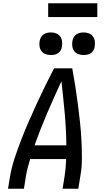

<svg xmlns="http://www.w3.org/2000/svg" viewBox="-20 -1152 640 1172"><path d="M29 0 41 -74Q51 -131 69.5 -187Q88 -243 109.5 -298.5Q131 -354 155 -409Q179 -464 204 -518.5Q229 -573 255.5 -627Q282 -681 310 -735H421Q431 -681 439.5 -627Q448 -573 455 -518.5Q462 -464 468 -409Q474 -354 477 -298.5Q480 -243 480 -186.5Q480 -130 470 -74L458 0H362L374 -74Q378 -100 380.5 -127Q383 -154 384 -181H164Q156 -154 149 -127.5Q142 -101 138 -74L126 0ZM385 -265Q384 -364 375 -461.5Q366 -559 355 -656Q310 -559 268 -461.5Q226 -364 191 -265ZM490 -816Q474 -816 458.5 -821.5Q443 -827 433.5 -839.5Q424 -852 421.5 -868.5Q419 -885 422 -902Q424 -913 430 -924Q436 -935 446 -942Q456 -949 467.5 -951.5Q479 -954 490 -954Q507 -954 522 -948.5Q537 -943 546.5 -930.5Q556 -918 558.5 -901.5Q561 -885 558 -868Q557 -857 551 -846Q545 -835 535 -828Q525 -821 513.5 -818.5Q502 -816 490 -816ZM290 -816Q274 -816 258.5 -821.5Q243 -827 233.5 -839.5Q224 -852 221.5 -868.5Q219 -885 222 -902Q224 -913 230 -924Q236 -935 246 -942Q256 -949 267.5 -951.5Q279 -954 290 -954Q307 -954 322 -948.5Q337 -943 346.5 -930.5Q356 -918 358.5 -901.5Q361 -885 358 -868Q357 -857 351 -846Q345 -835 335 -828Q325 -821 313.5 -818.5Q302 -816 290 -816ZM274 -1048V-1132H574V-1048Z"/></svg>

Font: Iosevka Curly Medium Extended
Style: Italic
Weight: 500
Width: 7
Italic angle: -9°
Monospace: yes
Designer: Belleve Invis
Foundry: Belleve Invis
Version: Version 11.1.0; ttfautohint (v1.8.3)